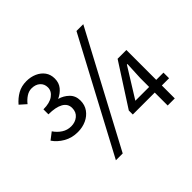

<svg xmlns="http://www.w3.org/2000/svg" viewBox="-167 -977 1223 1223"><g transform="rotate(-45 444.5 -366.0)"><path d="M200.2 -284.4Q147.3 -284.4 105.1 -308.6Q62.9 -332.8 38.2 -369.3L85.7 -405.9Q106.1 -376.1 134 -358.2Q161.9 -340.3 196 -340.3Q232.4 -340.3 257.8 -361.1Q283.2 -381.9 283.2 -418.8Q283.2 -457.5 247.9 -477.4Q212.5 -497.3 147.3 -497.3V-542.3Q204.4 -542.3 235.5 -564.8Q266.6 -587.4 266.6 -621.1Q266.6 -651.9 245.1 -671.2Q223.6 -690.5 187.8 -690.5Q163.3 -690.5 140 -675.3Q116.8 -660 99.1 -637.1L56.2 -675.3Q83.8 -707.6 118.2 -727Q152.5 -746.4 197.6 -746.4Q235.9 -746.4 267.8 -732.3Q299.6 -718.2 318.6 -692.3Q337.5 -666.3 337.5 -629.7Q337.5 -591.1 315.8 -564.7Q294.1 -538.4 260.5 -522.9Q298.1 -512.7 326.1 -485.5Q354.1 -458.3 354.1 -414.9Q354.1 -375.1 333 -345.7Q311.8 -316.3 277.2 -300.4Q242.6 -284.4 200.2 -284.4ZM244.3 13.4 649 -746.4H710.3L305.7 13.4ZM724.2 0V-246.6L729.9 -368.1H724.9L668.7 -277.7L600 -167H853.3V-116.5H526.5V-152.5L709.1 -436H788.1V0Z"/></g></svg>

Font: Noto Sans SC Thin
Style: Regular
Weight: 100
Designer: Ryoko NISHIZUKA 西塚涼子 (kana, bopomofo & ideographs); Paul D. Hunt (Latin, Greek & Cyrillic); Sandoll Communications 산돌커뮤니
Foundry: Adobe
Version: Version 2.004-H2;hotconv 1.0.118;makeotfexe 2.5.65603